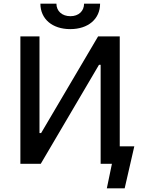

<svg xmlns="http://www.w3.org/2000/svg" viewBox="-20 -900 784 1055"><path d="M202 -880C202 -796 267 -740 366 -740C465 -740 530 -796 530 -880H442C442 -839 412 -811 367 -811C321 -811 290 -839 290 -880ZM92 0H204L524 -544H533V0H595L567 135H665L718 -96H638V-700H519L206 -169H197V-700H92Z"/></svg>

Font: Fixel Display Medium
Style: Regular
Weight: 500
Designer: AlfaBravo + MacPaw
Foundry: Kyrylo Tkachov, Marchela Mozhyna, Serhii Makarenko, Maria Weinstein, Zakhar Kryvoshyya
Version: Version 1.211